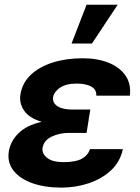

<svg xmlns="http://www.w3.org/2000/svg" viewBox="-20 -806 610 835"><path d="M161.6 -276.3Q106.9 -292.3 84.7 -325.3Q62.5 -358.3 68.9 -395.6Q77.1 -446 114.3 -481Q151.6 -516 210 -534.3Q268.5 -552.6 339.5 -552.6Q403.8 -552.6 452.1 -533.2Q500.4 -513.8 525.6 -477.6Q550.8 -441.4 544.7 -389.9H398.8Q400.2 -416.9 376.6 -429.7Q353 -442.5 313.2 -442.5Q267.8 -442.5 241.5 -424.9Q215.2 -407.3 210.9 -383.5Q207.4 -359 229.6 -344.3Q251.8 -329.5 295.8 -329.5H372.9L365.4 -285.9H365.8L356.5 -228H279.1Q239.3 -228 205.3 -212.2Q171.2 -196.4 165.1 -163Q161.6 -138.1 184.8 -119.5Q208.1 -100.9 257.5 -100.9Q307.9 -100.9 335 -115.2Q362.2 -129.6 371.1 -157.3H514.2Q502.8 -102.6 462.9 -65.3Q422.9 -28.1 366.1 -9.1Q309.3 9.9 246.4 9.9Q174.7 9.9 120.4 -9.4Q66.1 -28.8 38.4 -64.5Q10.7 -100.1 18.5 -148.4Q25.9 -192.5 60.9 -226.9Q95.9 -261.4 161.6 -276.3ZM291.2 -616.8 356.5 -785.5H491.8L380 -616.8Z"/></svg>

Font: Inter UI
Style: Bold Italic
Weight: 700
Italic angle: 9.39999°
Designer: Rasmus Andersson
Foundry: rsms
Version: 3.2;8d6f07862